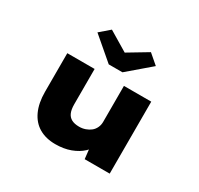

<svg xmlns="http://www.w3.org/2000/svg" viewBox="-170 -1018 1280 1236"><g transform="rotate(30 470.5 -399.5)"><path d="M378 11Q308 11 257.5 -18.5Q207 -48 180 -106.5Q153 -165 153 -248V-535H356V-272Q356 -235 366 -211Q376 -187 398 -175Q420 -163 455 -163Q479 -163 500.5 -170.5Q522 -178 538.5 -191Q555 -204 564.5 -224Q574 -244 574 -267V-535H777V0H591L579 -108L617 -120Q605 -87 572.5 -56.5Q540 -26 490.5 -7.5Q441 11 378 11ZM420 -606 254 -748 326 -810 486 -714H456L616 -810L688 -748L522 -606Z"/></g></svg>

Font: Lexend Peta Black
Style: Regular
Weight: 900
Version: Version 1.007